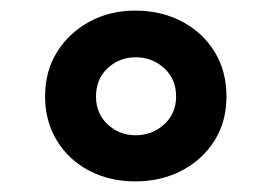

<svg xmlns="http://www.w3.org/2000/svg" viewBox="-20 -757 513 362"><path d="M235 -415Q187 -415 148.5 -435Q110 -455 87.5 -491.5Q65 -528 65 -575Q65 -623 87.5 -659Q110 -695 148.5 -716Q187 -737 235 -737Q284 -737 323 -716.5Q362 -696 384.5 -659.5Q407 -623 407 -575Q407 -528 384.5 -492Q362 -456 323 -435.5Q284 -415 235 -415ZM236 -502Q267 -502 289.5 -522.5Q312 -543 312 -575Q312 -608 289.5 -628.5Q267 -649 236 -649Q205 -649 183 -628.5Q161 -608 161 -575Q161 -543 183 -522.5Q205 -502 236 -502Z"/></svg>

Font: BDO Grotesk DemiBold
Style: Regular
Weight: 600
Designer: Deni Anggara
Foundry: Lokal Container
Version: Version 2.000